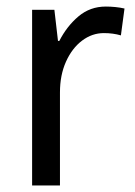

<svg xmlns="http://www.w3.org/2000/svg" viewBox="-20 -566 413 586"><path d="M303 -546Q317 -546 332 -544.5Q347 -543 360 -540L349 -458Q325 -465 297 -465Q261 -465 230.5 -442Q200 -419 181.5 -378Q163 -337 163 -284V0H78V-536H146L157 -441H161Q184 -486 219.5 -516Q255 -546 303 -546Z"/></svg>

Font: Noto Sans Gurmukhi UI SemiCondensed
Style: Regular
Weight: 400
Width: 4
Designer: Jelle Bosma - Monotype Design Team
Foundry: Monotype Imaging Inc.
Version: Version 2.004; ttfautohint (v1.8.4.7-5d5b)